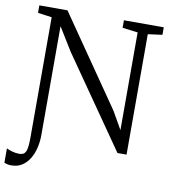

<svg xmlns="http://www.w3.org/2000/svg" viewBox="-108 -826 962 1082"><g transform="rotate(10 373.0 -285.0)"><path d="M29.5 172.5Q16.5 172.5 6.8 170.2Q-3 168 -11 164.5V82.5Q0.5 88.5 20.8 94.5Q41 100.5 62.5 100.5Q76.5 100.5 85.5 95.5Q94.5 90.5 99.8 78.8Q105 67 107 46.8Q109 26.5 109 -4V-689Q96 -691 82.5 -692.8Q69 -694.5 55.8 -696.5Q42.5 -698.5 29 -700V-743H190L544 -230L601 -130V-689L513 -700V-743H741V-700L659 -689V0H607L249 -515L167 -648V-25.5Q167 12 158.8 47.2Q150.5 82.5 133.5 110.8Q116.5 139 90.8 155.8Q65 172.5 29.5 172.5Z"/></g></svg>

Font: Merriweather Light 18pt Light
Style: Regular
Weight: 300
Version: Version 2.100